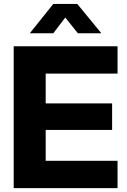

<svg xmlns="http://www.w3.org/2000/svg" viewBox="-20 -965 654 985"><path d="M50.3 0H583V-140.1H214.4V-298.3H555.2V-434.6H214.4V-587.4H583V-727.5H50.3ZM253.4 -794.4 314.9 -875 379.4 -794.4H499.5V-794.9L376.5 -944.8H253.4L133.3 -794.9V-794.4Z"/></svg>

Font: Raveo Display
Style: Bold
Weight: 700
Designer: Jakub Foglar, Rasmus Andersson (Inter)
Foundry: Jakubfoglar.com
Version: Version 1.100;Glyphs 3.2.3 (3260)